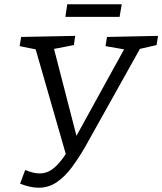

<svg xmlns="http://www.w3.org/2000/svg" viewBox="-20 -866 760 899"><path d="M74 -6 98 -70Q118 -62 134 -58Q150 -54 165 -54Q202 -54 231.5 -78.5Q261 -103 288 -145L147 -635L72 -650L79 -693L332 -698L326 -655L233 -637L338 -230L561 -635L474 -650L481 -693L720 -698L713 -655L635 -637L378 -177Q349 -127 317 -83.5Q285 -40 246.5 -13.5Q208 13 161 13Q122 13 74 -6ZM550 -846 540 -787H286L295 -846Z"/></svg>

Font: Bitter
Style: Italic
Weight: 400
Italic angle: -9°
Designer: Sol Matas, and Bitter project Authors
Foundry: Sol Matas
Version: Version 2.001